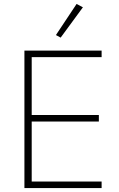

<svg xmlns="http://www.w3.org/2000/svg" viewBox="-20 -955 606 975"><path d="M104 0V-698H496V-665H141V-371H482V-338H141V-33H496V0ZM288 -764 264 -777 369 -935 401 -918Z"/></svg>

Font: IBM Plex Sans Thai Looped ExtraLight
Style: Regular
Weight: 200
Designer: Mike Abbink, Paul van der Laan, Pieter van Rosmalen, Ben Mitchell, Mark Frömberg
Foundry: Bold Monday
Version: Version 1.0